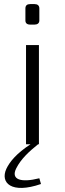

<svg xmlns="http://www.w3.org/2000/svg" viewBox="-20 -704 317 937"><path d="M149 -584C163 -584 172 -591 172 -604V-663C172 -677 163 -684 149 -684H127C112 -684 104 -677 104 -663V-604C104 -591 112 -584 127 -584ZM172 166C81 189 32 172 59 118C82 72 122 35 166 0H170V-484H107V0H129C60 45 27 86 11 120C-20 188 35 244 180 194Z"/></svg>

Font: Exo 2 Light Expanded
Style: Regular
Weight: 300
Width: 7
Designer: Natanael Gama
Version: Version 1.001;PS 001.001;hotconv 1.0.70;makeotf.lib2.5.58329